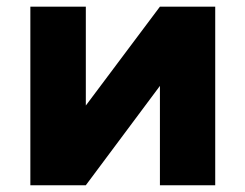

<svg xmlns="http://www.w3.org/2000/svg" viewBox="-20 -548 726 568"><path d="M69.8 -528.3H233.9V-235.8L453.1 -528.3H616.7V0H453.1V-293.9L233.9 0H69.8Z"/></svg>

Font: Bert Sans Black
Style: Regular
Weight: 900
Designer: Christian Robertson, Adam Twardoch, & Cristiano Sobral
Foundry: Google
Version: Version 12.135;January 10, 2020;FontCreator 12.0.0.2547 64-b